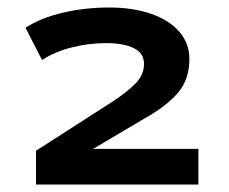

<svg xmlns="http://www.w3.org/2000/svg" viewBox="-20 -730 610 512"><path d="M76 -238V-328L280 -459Q318 -484 341 -507Q364 -530 364 -560Q364 -588 337 -601.5Q310 -615 263 -615Q216 -615 171 -603.5Q126 -592 92 -570L48 -656Q90 -683 149 -696.5Q208 -710 271 -710Q335 -710 383.5 -693Q432 -676 458.5 -645Q485 -614 485 -573Q485 -518 454.5 -482.5Q424 -447 367 -415L225 -331V-333H509V-238Z"/></svg>

Font: Nunito Sans 7pt Expanded
Style: Bold
Weight: 700
Width: 7
Designer: Vernon Adams
Foundry: Vernon Adams
Version: Version 3.101;gftools[0.9.27]